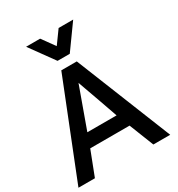

<svg xmlns="http://www.w3.org/2000/svg" viewBox="-230 -1097 1148 1238"><g transform="rotate(-30 344.5 -478.0)"><path d="M281.7 -775.9 151.4 -956.1H255.9L324.7 -860.8L393.6 -956.1H502L372.6 -775.9ZM217.8 -281.2H435.5Q413.1 -345.7 386.2 -421.4Q359.4 -497.1 327.6 -585.4ZM-10.7 0 272 -710.9H387.2L672.4 0H546.9L475.1 -182.1H182.1L111.8 0Z"/></g></svg>

Font: Ride Light
Style: Bold
Weight: 600
Version: Version 3.000